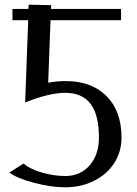

<svg xmlns="http://www.w3.org/2000/svg" viewBox="-20 -792 583 817"><path d="M185 -440 195 -706H495V-754H197L198 -770L102 -772L101 -754H33V-706H100L87 -356Q190 -397 257 -397Q330 -397 365.5 -350Q401 -303 401 -207Q401 -134 361.5 -88.5Q322 -43 257 -43Q213 -43 162.5 -56.5Q112 -70 80 -96L20 -58Q52 -33 125.5 -14Q199 5 257 5Q325 5 380 -22.5Q435 -50 466 -98Q497 -146 497 -207Q497 -320 433 -383.5Q369 -447 260 -447Q221 -447 185 -440Z"/></svg>

Font: LXGW Marker Gothic
Style: Regular
Weight: 400
Version: Version 1.001